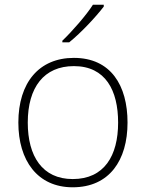

<svg xmlns="http://www.w3.org/2000/svg" viewBox="-20 -786 621 816"><path d="M421 -758V-766H375C348 -723 287 -653 245 -613V-606H274C326 -648 388 -715 421 -758ZM522 -265C522 -423 451 -540 294 -540C146 -540 58 -435 58 -265C58 -104 139 10 289 10C445 10 522 -105 522 -265ZM98 -265C98 -415 167 -505 294 -505C429 -505 482 -401 482 -265C482 -124 423 -25 289 -25C160 -25 98 -122 98 -265Z"/></svg>

Font: Noto Sans Arabic ExtLt
Style: Regular
Weight: 200
Designer: Monotype Design Team, Nadine Chahine, Nizar Qandah and Khaled Hosny
Foundry: Monotype Imaging Inc.
Version: Version 2.012